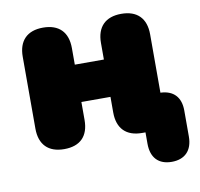

<svg xmlns="http://www.w3.org/2000/svg" viewBox="-74 -582 835 800"><g transform="rotate(-10 343.5 -182.0)"><path d="M590 140C645 140 678 108 678 48V-62C678 -118 648 -150 593 -152V-399C593 -467 556 -504 489 -504C422 -504 385 -467 385 -399V-329H262V-399C262 -467 225 -504 158 -504C91 -504 54 -467 54 -399V-95C54 -27 91 10 158 10C226 10 262 -27 262 -95V-171H385V-105C385 -37 422 0 489 0H503V48C503 108 535 140 590 140Z"/></g></svg>

Font: SN Pro Black
Style: Regular
Weight: 900
Designer: Tobias Whetton
Foundry: Supernotes
Version: Version 1.001;Glyphs 3.2 (3249)